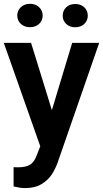

<svg xmlns="http://www.w3.org/2000/svg" viewBox="-24 -757 533 993"><path d="M131.3 -737.3Q159.7 -737.3 178.2 -719.8Q196.7 -702.3 196.7 -676.7Q196.7 -650.7 178.2 -633.5Q159.7 -616.3 131.3 -616.3Q102.3 -616.3 83.8 -633.5Q65.3 -650.7 65.3 -676.7Q65.3 -702.3 83.8 -719.8Q102.3 -737.3 131.3 -737.3ZM365.3 -736.3Q393.7 -736.3 411.8 -719.2Q430 -702 430 -675.7Q430 -650.3 411.8 -633.2Q393.7 -616 365.3 -616Q336.3 -616 318.3 -633.2Q300.3 -650.3 300.3 -675.7Q300.3 -702 318.3 -719.2Q336.3 -736.3 365.3 -736.3ZM106.7 215.7Q91 215.7 77.3 213.5Q63.7 211.3 46.3 207.3V107.7Q57.7 108 69 108.3Q111.7 108.3 133.3 93.5Q155 78.7 167 43.3L184.3 -0.3L-4.3 -535.3H136.7L244.3 -187.3L349.3 -535.3H489L275 81.3Q263 115.7 244.2 144.8Q225.3 174 191.3 194.8Q157.3 215.7 106.7 215.7Z"/></svg>

Font: FreesentationVF
Style: Regular
Weight: 400
Designer: glyphs from Roboto by Christian Robertson / Hangul glyphs from Noto Sans CJK(Source Han Sans) by Jang Soo-young and Kang
Foundry: PT&
Version: Version 2.001;Glyphs 3.3.1 (3343)